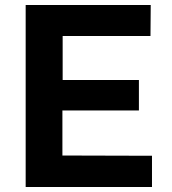

<svg xmlns="http://www.w3.org/2000/svg" viewBox="-20 -743 684 763"><path d="M82 0H584V-124L228 -125V-304H532V-425H229V-600H578L579 -723H82Z"/></svg>

Font: United Sans
Style: Bold
Weight: 700
Designer: Pablo Impallari, Rodrigo Fuenzalida (Modified by Dan O. Williams)
Version: Version 1.000;PS 001.000;hotconv 1.0.88;makeotf.lib2.5.64775